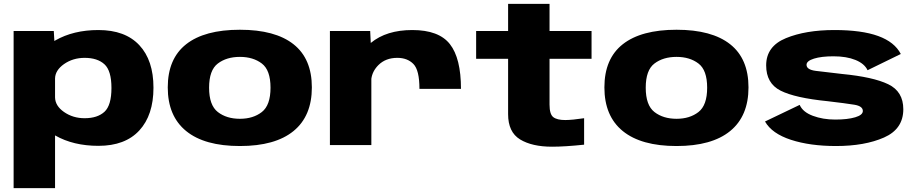

<svg xmlns="http://www.w3.org/2000/svg" viewBox="-20 -751 4742 994"><path d="M50.5 223V-590.5H258.5L261.5 -538.5Q263.5 -540 266 -541.5Q360 -595.5 489.5 -595.5Q628 -595.5 701.2 -517.2Q774.5 -439 774.5 -297Q774.5 -155 701.2 -75.5Q628 4 489.5 4Q360 4 266 -49.5Q265.5 -50 265 -50V223ZM265 -246.5Q266 -203 311 -171.5Q357.5 -139 418 -139Q484.5 -139 520.8 -172.2Q557 -205.5 557 -295.5Q557 -385 520.8 -418.2Q484.5 -451.5 418 -451.5Q357.5 -451.5 311 -419Q266 -387 265 -345Z M1222 5Q1039 5 943.8 -72.5Q848.5 -150 848.5 -298.5Q848.5 -447 943.8 -522Q1039 -597 1222 -597Q1404.5 -597 1499.5 -522Q1594.5 -447 1594.5 -298.5Q1594.5 -150 1499.5 -72.5Q1404.5 5 1222 5ZM1222 -136Q1290.5 -136 1335.5 -171Q1380.5 -206 1380.5 -297Q1380.5 -388 1335.5 -422.2Q1290.5 -456.5 1222 -456.5Q1153 -456.5 1107.8 -422.2Q1062.5 -388 1062.5 -297Q1062.5 -206 1107.8 -171Q1153 -136 1222 -136Z M2151.5 -291Q2151.5 -388 2120.2 -419.8Q2089 -451.5 2037 -451.5Q1976.5 -451.5 1939 -414Q1908 -383 1902.5 -343V0H1688V-590.5H1896.5L1899.5 -528.5Q1899.5 -529 1900 -529Q1980.5 -595.5 2114.5 -595.5Q2252 -595.5 2309.2 -522.5Q2366.5 -449.5 2366.5 -291Z M2838 8.5Q2734.5 8.5 2672.5 -29.2Q2610.5 -67 2610.5 -160V-446.5H2445V-590.5H2610.5V-731H2825V-590.5H3042.5V-446.5H2825V-209Q2825 -159.5 2844.5 -144.5Q2864 -129.5 2906.5 -129.5Q2944.5 -130 3004 -139V-2Q2904.5 8.5 2838 8.5Z M3482.5 5Q3299.5 5 3204.2 -72.5Q3109 -150 3109 -298.5Q3109 -447 3204.2 -522Q3299.5 -597 3482.5 -597Q3665 -597 3760 -522Q3855 -447 3855 -298.5Q3855 -150 3760 -72.5Q3665 5 3482.5 5ZM3482.5 -136Q3551 -136 3596 -171Q3641 -206 3641 -297Q3641 -388 3596 -422.2Q3551 -456.5 3482.5 -456.5Q3413.5 -456.5 3368.2 -422.2Q3323 -388 3323 -297Q3323 -206 3368.2 -171Q3413.5 -136 3482.5 -136Z M4308 5Q4173.5 5 4074.8 -27.2Q3976 -59.5 3940.5 -122L4120 -208Q4136 -171 4188 -151.5Q4240 -132 4304 -132Q4368 -132 4407.5 -143.8Q4447 -155.5 4447 -176.5Q4447 -201.5 4403.2 -208.8Q4359.5 -216 4265.5 -227Q4095.5 -244 4021 -281.8Q3946.5 -319.5 3946.5 -412.5Q3946.5 -511.5 4049 -553.5Q4151.5 -595.5 4299.5 -595.5Q4441.5 -595.5 4526.5 -564.5Q4611.5 -533.5 4643.5 -471.5L4471.5 -387.5Q4455.5 -421.5 4409 -440.5Q4362.5 -459.5 4295 -459.5Q4232.5 -459.5 4194 -447.5Q4155.5 -435.5 4155.5 -415.5Q4155.5 -390.5 4202.5 -384.2Q4249.5 -378 4340 -368Q4500 -352.5 4578.2 -315Q4656.5 -277.5 4656.5 -185.5Q4656.5 -83 4556.5 -39Q4456.5 5 4308 5Z"/></svg>

Font: Anybody ExtraExpanded ExtraBold
Style: Regular
Weight: 800
Width: 8
Designer: Tyler Finck
Foundry: Etcetera Type Company
Version: Version 1.010; ttfautohint (v1.8.3) -l 8 -r 50 -G 200 -x 14 